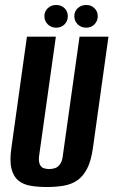

<svg xmlns="http://www.w3.org/2000/svg" viewBox="-20 -738 455 770"><path d="M168 12Q132 12 102.5 7Q73 2 53.5 -14Q34 -30 26 -61.5Q18 -93 26 -147L88 -591H204L137 -114Q134 -93 139 -80.5Q144 -68 154 -64Q164 -60 177 -60Q190 -60 201.5 -64Q213 -68 221.5 -80.5Q230 -93 232 -114L299 -591H415L353 -147Q346 -94 329.5 -62Q313 -30 289 -14Q265 2 234 7Q203 12 168 12ZM205 -627Q185 -627 171.5 -640.5Q158 -654 158 -673Q158 -692 171.5 -705Q185 -718 205 -718Q226 -718 239 -705Q252 -692 252 -673Q252 -654 239 -640.5Q226 -627 205 -627ZM326 -627Q305 -627 291.5 -640.5Q278 -654 278 -673Q278 -692 291.5 -705Q305 -718 326 -718Q346 -718 359 -705Q372 -692 372 -673Q372 -654 359 -640.5Q346 -627 326 -627Z"/></svg>

Font: Alumni Sans
Style: Bold Italic
Weight: 700
Italic angle: -8°
Designer: Robert E. Leuschke
Foundry: Robert E. Leuschke
Version: Version 1.016